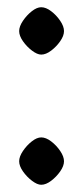

<svg xmlns="http://www.w3.org/2000/svg" viewBox="-20 -497 231 531"><path d="M94 14Q83 14 68.5 3Q54 -8 43.5 -23Q33 -38 33 -51Q33 -64 43.5 -79.5Q54 -95 68 -106Q82 -117 94 -117Q107 -117 121.5 -106Q136 -95 146.5 -79.5Q157 -64 157 -51Q157 -38 146.5 -23Q136 -8 121.5 3Q107 14 94 14ZM94 -346Q83 -346 68.5 -357Q54 -368 43.5 -383Q33 -398 33 -411Q33 -424 43.5 -439.5Q54 -455 68 -466Q82 -477 94 -477Q107 -477 121.5 -466Q136 -455 146.5 -439.5Q157 -424 157 -411Q157 -398 146.5 -383Q136 -368 121.5 -357Q107 -346 94 -346Z"/></svg>

Font: Gabriela
Style: Regular
Weight: 400
Designer: Eduardo Rodriguez Tunni
Foundry: Eduardo Rodriguez Tunni
Version: Version 2.001;gftools[0.9.26]